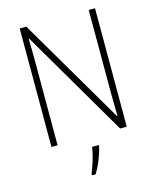

<svg xmlns="http://www.w3.org/2000/svg" viewBox="-135 -805 909 1118"><g transform="rotate(-15 320.0 -246.5)"><path d="M547 0H507L130 -644H128Q129 -609 129.5 -574Q130 -539 130 -497V0H93V-714H133L509 -73H511Q511 -108 510 -148.5Q509 -189 509 -221V-714H547ZM362 69Q354 105 337.5 146Q321 187 300 221H278V213Q285 196 294.5 168.5Q304 141 311.5 111.5Q319 82 322 61H362Z"/></g></svg>

Font: Noto Sans Hebrew SemiCondensed ExtraLight
Style: Regular
Weight: 200
Width: 4
Designer: Monotype Design Team
Foundry: Monotype Imaging Inc.
Version: Version 2.004; ttfautohint (v1.8.4.7-5d5b)